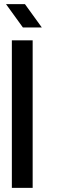

<svg xmlns="http://www.w3.org/2000/svg" viewBox="-20 -905 287 923"><path d="M137 -711V-2H37V-711ZM100 -885 181 -773H90L9 -885Z"/></svg>

Font: Fundamental  Brigade
Style: Regular
Weight: 400
Designer: Peter Wiegel, original typeface by Arno Drescher 1935
Foundry: Peter Wiegel
Version: Version 0.000 2012 initial release